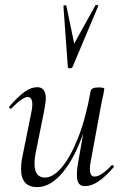

<svg xmlns="http://www.w3.org/2000/svg" viewBox="-20 -751 505 784"><path d="M66 -61Q66 -88 73 -119L109 -297Q112 -314 112 -324Q112 -355 93 -355Q73 -355 27 -309Q25 -307 23 -307Q20 -307 18 -310.5Q16 -314 19 -317Q54 -357 80.5 -376Q107 -395 132 -395Q167 -395 167 -349Q167 -334 160 -297L128 -138Q121 -107 121 -82Q121 -26 164 -26Q197 -26 232.5 -68Q268 -110 299.5 -190Q331 -270 350 -379L363 -378Q343 -262 307.5 -173.5Q272 -85 226.5 -36Q181 13 132 13Q66 13 66 -61ZM294 -35Q294 -61 299 -87L350 -379Q353 -394 382 -394Q406 -394 406 -388L402 -365Q396 -341 391 -312L350 -89Q347 -74 347 -62Q347 -30 366 -30Q392 -30 436 -76Q437 -77 439 -77Q442 -77 444 -73.5Q446 -70 444 -68Q409 -28 381 -9.5Q353 9 327 9Q310 9 302 -1.5Q294 -12 294 -35ZM251 -727 283 -573 370 -730Q371 -731 373 -731Q376 -731 379 -729.5Q382 -728 381 -726L276 -477Q274 -472 265 -472Q262 -472 259.5 -473.5Q257 -475 257 -477L239 -726Q239 -729 245 -729.5Q251 -730 251 -727Z"/></svg>

Font: Cormorant Garamond
Style: Italic
Weight: 400
Italic angle: -10°
Designer: Christian Thalmann (Catharsis Fonts)
Foundry: Catharsis Fonts
Version: Version 4.000